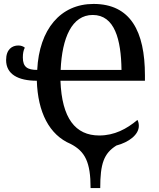

<svg xmlns="http://www.w3.org/2000/svg" viewBox="-20 -745 807 975"><path d="M440 210H489C489 87 507 34 571 -6C635 -23 685 -61 685 -106C685 -119 682 -128 678 -136C623 -90 561 -57 484 -57C363 -57 294 -144 287 -335H716V-362C716 -587 642 -725 455 -725C287 -725 179 -596 169 -390C120 -390 96 -404 96 -453C96 -474 99 -489 106 -503C98 -510 86 -514 73 -514C42 -514 11 -495 11 -440C11 -368 72 -335 167 -335C172 -175 230 -60 339 -14C412 24 440 78 440 210ZM597 -390H288C295 -553 345 -669 451 -669C562 -669 595 -545 597 -390Z"/></svg>

Font: Noto Serif SemiCondensed Medium
Style: Regular
Weight: 500
Width: 4
Designer: Monotype Design Team
Foundry: Monotype Imaging Inc.
Version: Version 2.014